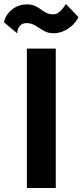

<svg xmlns="http://www.w3.org/2000/svg" viewBox="-58 -944 414 964"><path d="M-38 -832Q-33 -857 -17 -877Q-1 -897 23 -909.5Q47 -922 76 -922Q101 -922 117.5 -914.5Q134 -907 147 -897Q160 -887 174.5 -879.5Q189 -872 210 -872Q227 -872 242.5 -886Q258 -900 273 -924L336 -858Q328 -840 309.5 -821Q291 -802 265 -789.5Q239 -777 210 -777Q183 -777 161.5 -789.5Q140 -802 120 -815Q100 -828 76 -828Q57 -828 46.5 -818.5Q36 -809 32 -797Q28 -785 28 -777ZM222 -700V0H77V-700Z"/></svg>

Font: Venryn Sans SemiBold
Style: Regular
Weight: 600
Designer: Owen Earl, indestructible type* (font) & Cristiano Sobral (main changes)
Version: Version 3.60;October 28, 2020;FontCreator 13.0.0.2681 64-bit